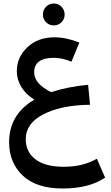

<svg xmlns="http://www.w3.org/2000/svg" viewBox="-20 -708 633 1096"><path d="M331 -581Q313 -563 287 -563Q261 -563 243 -581Q225 -599 225 -625Q225 -651 243 -669.5Q261 -688 287 -688Q313 -688 331 -669.5Q349 -651 349 -625Q349 -599 331 -581ZM533 198 580 306Q488 368 338 368Q187 368 109.5 294Q32 220 32 104Q32 -55 176 -139Q129 -168 102.5 -210.5Q76 -253 76 -302Q76 -380 135.5 -437.5Q195 -495 292 -495Q358 -495 433 -465L388 -356Q334 -378 287 -378Q175 -378 175 -295Q175 -230 272 -182Q366 -213 483 -224L494 -110Q330 -108 228.5 -56Q127 -4 127 86Q127 160 183 202Q239 244 344 244Q454 244 533 198Z"/></svg>

Font: FiraGO Medium
Style: Regular
Weight: 500
Designer: bBox Type
Foundry: bBox Type GmbH
Version: Version 1.001;PS 001.001;hotconv 1.0.88;makeotf.lib2.5.64775